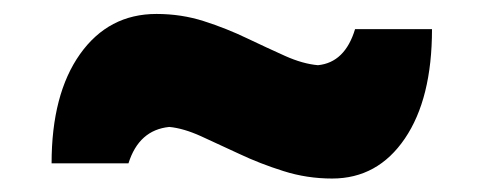

<svg xmlns="http://www.w3.org/2000/svg" viewBox="-20 -487 700 278"><path d="M460.9 -228.5Q424.3 -228.5 390.4 -239.3Q356.4 -250 326.4 -264.2Q296.4 -278.3 271 -289.8Q245.6 -301.3 225.1 -303.2Q181.2 -298.8 166 -250.5H54.7Q54.7 -350.6 95.9 -408.7Q137.2 -466.8 206.5 -466.8Q242.7 -466.8 275.4 -456.3Q308.1 -445.8 337.6 -431.6Q367.2 -417.5 392.8 -406Q418.5 -394.5 440.4 -392.6Q479.5 -396.5 494.1 -444.8H605.5Q605.5 -344.2 566.2 -286.4Q526.9 -228.5 460.9 -228.5Z"/></svg>

Font: Pinar ExtraBold
Style: Regular
Weight: 800
Designer: Amin Abedi
Version: Version 3.000